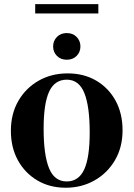

<svg xmlns="http://www.w3.org/2000/svg" viewBox="-20 -868 626 900"><path d="M288 12Q213.5 12 155.5 -22Q97.5 -56 64.2 -116.2Q31 -176.5 31 -255Q31 -334.5 66 -395Q101 -455.5 161.2 -489.8Q221.5 -524 297 -524Q373 -524 431 -490Q489 -456 521.8 -396Q554.5 -336 554.5 -257Q554.5 -177.5 518.8 -116.8Q483 -56 422.5 -22Q362 12 288 12ZM292.5 -17.5Q348.5 -17.5 374.5 -73.2Q400.5 -129 400.5 -247Q400.5 -370 375.2 -432.2Q350 -494.5 293 -494.5Q236.5 -494.5 210.5 -438.8Q184.5 -383 184.5 -265Q184.5 -142 209.8 -79.8Q235 -17.5 292.5 -17.5ZM293 -588Q264.5 -588 246.8 -606Q229 -624 229 -650.5Q229 -676.5 246.8 -694.8Q264.5 -713 293 -713Q321.5 -713 339.2 -694.8Q357 -676.5 357 -650.5Q357 -624 339.2 -606Q321.5 -588 293 -588ZM145 -805V-848.5H441V-805Z"/></svg>

Font: Newsreader 72pt SemiBold
Style: Regular
Weight: 600
Designer: Hugues Gentile
Foundry: Production Type
Version: Version 1.003; ttfautohint (v1.8.3)